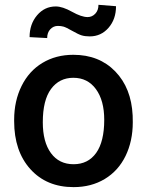

<svg xmlns="http://www.w3.org/2000/svg" viewBox="-20 -765 609 795"><path d="M460.4 -739.3Q460.4 -685.5 429.4 -649.9Q398.4 -614.3 351.6 -614.3Q332.5 -614.3 318.6 -618.4Q304.7 -622.6 279.1 -637.2Q253.4 -651.9 242.9 -654.8Q232.4 -657.7 219.7 -657.7Q201.2 -657.7 188.2 -643.8Q175.3 -629.9 175.3 -607.4L102.5 -611.3Q102.5 -665 133.5 -701.7Q164.6 -738.3 210.9 -738.3Q238.8 -738.3 278.1 -716.3Q317.4 -694.3 342.8 -694.3Q361.3 -694.3 374.5 -708.3Q387.7 -722.2 387.7 -745.1ZM38.6 -269Q38.6 -346.7 69.3 -408.9Q100.1 -471.2 155.8 -504.6Q211.4 -538.1 283.7 -538.1Q390.6 -538.1 457.3 -469.2Q523.9 -400.4 529.3 -286.6L529.8 -258.8Q529.8 -180.7 499.8 -119.1Q469.7 -57.6 413.8 -23.9Q357.9 9.8 284.7 9.8Q172.9 9.8 105.7 -64.7Q38.6 -139.2 38.6 -263.2ZM157.2 -258.8Q157.2 -177.2 190.9 -131.1Q224.6 -85 284.7 -85Q344.7 -85 378.2 -131.8Q411.6 -178.7 411.6 -269Q411.6 -349.1 377.2 -396Q342.8 -442.9 283.7 -442.9Q225.6 -442.9 191.4 -396.7Q157.2 -350.6 157.2 -258.8Z"/></svg>

Font: TypoPRO Roboto
Style: Regular
Weight: 500
Designer: Google
Version: Version 2.136; 2016